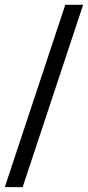

<svg xmlns="http://www.w3.org/2000/svg" viewBox="-30 -773 370 809"><path d="M65.4 15.6H-9.8L245.1 -752.9H320.3Z"/></svg>

Font: BabelStone Tibetan
Style: Regular
Weight: 400
Designer: Christopher J. Fynn
Foundry: BabelStone
Version: Version 10.011 October 1, 2023